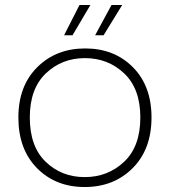

<svg xmlns="http://www.w3.org/2000/svg" viewBox="-20 -745 685 773"><path d="M590 -272Q590 -144 514 -68Q438 8 321 8Q204 8 129 -68Q54 -144 54 -272Q54 -399 130 -474.5Q206 -550 323 -550Q440 -550 515 -474.5Q590 -399 590 -272ZM100 -272Q100 -155 164 -93.5Q228 -32 321 -32Q414 -32 479.5 -93.5Q545 -155 545 -272Q545 -388 480 -449.5Q415 -511 322 -511Q229 -511 164.5 -449.5Q100 -388 100 -272ZM300 -725H344L272 -603H238ZM429 -725H472L397 -603H363Z"/></svg>

Font: Poppins ExtraLight
Style: Regular
Weight: 275
Designer: Ninad Kale (Devanagari), Jonny Pinhorn (Latin)
Foundry: Indian Type Foundry
Version: Version 3.200;PS 1.000;hotconv 16.6.54;makeotf.lib2.5.65590